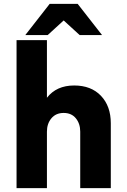

<svg xmlns="http://www.w3.org/2000/svg" viewBox="-20 -966 650 986"><path d="M379 -946 504 -786H389L307 -861L225 -786H110L235 -946ZM221 -290V0H65V-760H221V-464Q270 -527 361 -527Q448 -527 498.5 -474Q549 -421 549 -333V0H392V-290Q392 -331 369.5 -358.5Q347 -386 307 -386Q267 -386 244 -358.5Q221 -331 221 -290Z"/></svg>

Font: Freely
Style: Bold
Weight: 700
Designer: Kris Sowersby
Foundry: Klim Type Foundry
Version: Version 1.006;hotconv 1.0.113;makeotfexe 2.5.65598;200799169